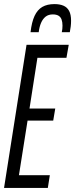

<svg xmlns="http://www.w3.org/2000/svg" viewBox="-27 -919 368 939"><path d="M-7.2 0 102.8 -700H309.2L298 -636.4H156L117.3 -388.2H243.2L233.3 -329.2H107.8L65.6 -62.1H216.7L206.9 0ZM239.6 -899Q264.8 -899 283.1 -891.3Q301.4 -883.6 311 -865.7Q320.6 -847.8 320.6 -817.2Q320.6 -803.6 318.8 -788.8Q317 -773.9 314.4 -761.6H275.2Q276.9 -769.9 277.8 -777.4Q278.6 -784.9 278.6 -794.1Q278.6 -811.1 274.1 -823.6Q269.5 -836.1 259 -842.3Q248.5 -848.5 231.3 -848.5Q210.1 -848.5 196.1 -837.6Q182.2 -826.6 173.9 -807.3Q165.6 -788.1 162.3 -761.6H122.4Q128 -811 142 -841.1Q156 -871.1 179.8 -885.1Q203.6 -899 239.6 -899Z"/></svg>

Font: Georama
Style: Italic
Weight: 400
Width: 2
Italic angle: -9°
Designer: Jean-Baptiste Levee
Foundry: Production Type
Version: Version 1.000